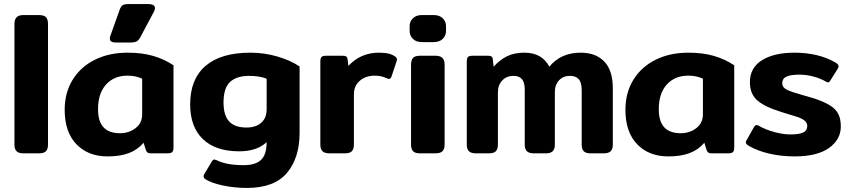

<svg xmlns="http://www.w3.org/2000/svg" viewBox="-20 -754 4185 944"><path d="M51 -43V-636Q51 -658 61.5 -669Q72 -680 96 -680H171Q196 -680 206 -669.5Q216 -659 216 -636V-43Q216 -21 206 -10.5Q196 0 171 0H96Q72 0 61.5 -10.5Q51 -21 51 -43Z M520 -565Q520 -572 523 -579L568 -705Q574 -722 582.5 -728Q591 -734 613 -734H710Q725 -734 733.5 -729Q742 -724 742 -714Q742 -706 736 -695L671 -573Q662 -556 652 -550.5Q642 -545 618 -545H548Q520 -545 520 -565ZM298 -214Q298 -298 337 -361.5Q376 -425 446 -460Q516 -495 608 -495Q679 -495 733.5 -479Q788 -463 833 -433V-29Q833 -12 826.5 -6Q820 0 801 0H722Q711 0 705.5 -4Q700 -8 697 -17L686 -52Q656 -17 613 -1Q570 15 509 15Q413 15 355.5 -45Q298 -105 298 -214ZM679 -192V-367Q649 -382 607 -382Q541 -382 501.5 -338.5Q462 -295 462 -217Q462 -157 489 -128Q516 -99 570 -99Q614 -99 646.5 -124Q679 -149 679 -192Z M988 126Q981 120 981 113Q981 108 984 103L1020 42Q1023 37 1026.5 33.5Q1030 30 1034 30Q1036 30 1046 34Q1093 58 1179 58Q1236 58 1263.5 32Q1291 6 1291 -55Q1243 -10 1156 -10Q1040 -10 977.5 -70Q915 -130 915 -241Q915 -365 990.5 -430Q1066 -495 1211 -495Q1281 -495 1346 -475.5Q1411 -456 1453 -427V-101Q1453 22 1391 96Q1329 170 1194 170Q1133 170 1076 158Q1019 146 988 126ZM1291 -217V-367Q1257 -381 1202 -381Q1141 -380 1110 -350Q1079 -320 1079 -250Q1079 -187 1106.5 -157Q1134 -127 1192 -127Q1238 -127 1264.5 -150.5Q1291 -174 1291 -217Z M1555 -43V-451Q1555 -468 1561 -474Q1567 -480 1585 -480H1665Q1677 -480 1682.5 -476Q1688 -472 1689 -462L1693 -430Q1753 -495 1843 -495Q1872 -495 1890.5 -490.5Q1909 -486 1923 -476Q1932 -469 1932 -462Q1932 -459 1930 -453L1905 -378Q1901 -366 1892 -366Q1888 -366 1882 -369Q1856 -382 1822 -382Q1778 -382 1749 -357Q1720 -332 1720 -290V-43Q1720 -21 1710 -10.5Q1700 0 1675 0H1601Q1576 0 1565.5 -10.5Q1555 -21 1555 -43Z M1994 -602V-625Q1994 -648 2010 -664Q2026 -680 2054 -680H2112Q2141 -680 2157 -664Q2173 -648 2173 -625V-602Q2173 -579 2157 -563Q2141 -547 2112 -547H2054Q2026 -547 2010 -563Q1994 -579 1994 -602ZM2001 -43V-436Q2001 -459 2011 -469.5Q2021 -480 2046 -480H2120Q2145 -480 2155.5 -469Q2166 -458 2166 -436V-43Q2166 -21 2155.5 -10.5Q2145 0 2120 0H2046Q2021 0 2011 -10.5Q2001 -21 2001 -43Z M2275 -43V-451Q2275 -468 2281 -474Q2287 -480 2305 -480H2379Q2391 -480 2396.5 -476Q2402 -472 2403 -462L2407 -426Q2436 -459 2472 -477Q2508 -495 2558 -495Q2645 -495 2681 -426Q2737 -495 2835 -495Q2909 -495 2951 -451.5Q2993 -408 2993 -320V-43Q2993 -21 2982.5 -10.5Q2972 0 2948 0H2885Q2860 0 2850 -10.5Q2840 -21 2840 -43V-310Q2840 -348 2825.5 -364.5Q2811 -381 2782 -381Q2749 -381 2728.5 -359Q2708 -337 2708 -301V-43Q2708 -21 2697.5 -10.5Q2687 0 2663 0H2606Q2581 0 2570.5 -10.5Q2560 -21 2560 -43V-314Q2560 -348 2546.5 -364.5Q2533 -381 2505 -381Q2471 -381 2449.5 -358.5Q2428 -336 2428 -299V-43Q2428 -21 2418 -10.5Q2408 0 2383 0H2321Q2296 0 2285.5 -10.5Q2275 -21 2275 -43Z M3055 -214Q3055 -298 3094 -361.5Q3133 -425 3203 -460Q3273 -495 3365 -495Q3436 -495 3490.5 -479Q3545 -463 3590 -433V-29Q3590 -12 3583.5 -6Q3577 0 3558 0H3479Q3468 0 3462.5 -4Q3457 -8 3454 -17L3443 -52Q3413 -17 3370 -1Q3327 15 3266 15Q3170 15 3112.5 -45Q3055 -105 3055 -214ZM3436 -192V-367Q3406 -382 3364 -382Q3298 -382 3258.5 -338.5Q3219 -295 3219 -217Q3219 -157 3246 -128Q3273 -99 3327 -99Q3371 -99 3403.5 -124Q3436 -149 3436 -192Z M3663 -36Q3647 -45 3647 -54Q3647 -59 3652 -67L3687 -129Q3693 -139 3699 -139Q3706 -139 3714 -134Q3743 -117 3786.5 -105Q3830 -93 3866 -93Q3910 -93 3929.5 -102.5Q3949 -112 3949 -135Q3949 -150 3936.5 -160.5Q3924 -171 3902 -178.5Q3880 -186 3826 -202Q3743 -227 3705 -259Q3667 -291 3667 -350Q3667 -421 3726.5 -458Q3786 -495 3886 -495Q4004 -495 4087 -447Q4103 -438 4103 -428Q4103 -422 4097 -413L4063 -359Q4057 -349 4051 -349Q4046 -349 4037 -355Q4012 -369 3978 -378Q3944 -387 3910 -387Q3868 -387 3847 -377.5Q3826 -368 3826 -344Q3826 -324 3849.5 -312.5Q3873 -301 3928 -286L3983 -270Q4034 -253 4062 -235Q4090 -217 4102 -193Q4114 -169 4114 -132Q4114 -68 4056 -26.5Q3998 15 3887 15Q3823 15 3765 2Q3707 -11 3663 -36Z"/></svg>

Font: Mitr Medium
Style: Regular
Weight: 500
Designer: Thanarat Vachiruckul
Foundry: Cadson Demak
Version: Version 1.003